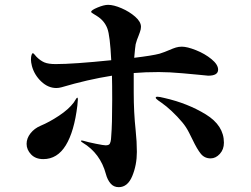

<svg xmlns="http://www.w3.org/2000/svg" viewBox="-20 -771 1040 794"><path d="M533 -389Q533 -306 541 -232Q546 -185 546 -143Q546 -89 527 -43Q508 3 471 3Q450 3 437 -12.5Q424 -28 418 -51Q395 -137 322 -181Q315 -185 315 -188Q315 -190 318 -190L324 -189Q344 -183 376.5 -176.5Q409 -170 417 -170Q431 -170 434.5 -177.5Q438 -185 439 -195Q440 -205 440 -209Q444 -255 444 -358Q444 -424 443 -458Q342 -442 234 -410Q223 -407 213 -407Q179 -407 150.5 -434Q122 -461 112 -498Q110 -505 109 -512.5Q108 -520 108 -524Q108 -537 110.5 -544Q113 -551 116 -551Q118 -551 122 -546.5Q126 -542 131 -536Q147 -520 163.5 -513Q180 -506 210 -506Q284 -506 440 -522Q435 -624 424 -653Q412 -685 382 -704Q375 -709 366 -714Q357 -719 357 -722Q357 -729 383.5 -740Q410 -751 427 -751Q450 -751 482.5 -737Q515 -723 539 -702Q563 -681 563 -660Q563 -650 558.5 -638Q554 -626 553 -623Q546 -607 541 -588Q539 -578 535 -532Q610 -541 640 -549Q662 -556 680 -564Q696 -571 707.5 -574.5Q719 -578 732 -578Q754 -578 790.5 -563.5Q827 -549 854.5 -526.5Q882 -504 882 -483Q882 -458 841 -458L800 -462Q791 -463 735 -468Q679 -473 637 -473Q580 -473 533 -469ZM906 -181Q906 -153 889 -134.5Q872 -116 851 -116Q826 -116 810.5 -135Q795 -154 776 -194Q774 -198 762 -222Q750 -246 734 -265Q714 -289 690.5 -311Q667 -333 648 -346Q645 -348 634.5 -355.5Q624 -363 624 -367Q624 -371 631 -371Q639 -371 659 -366Q756 -344 831 -298Q906 -252 906 -181ZM302 -359 300 -335Q287 -227 252 -170Q217 -113 159 -113Q127 -113 108.5 -132.5Q90 -152 90 -176Q90 -199 106 -219.5Q122 -240 148 -251Q184 -266 224 -292.5Q264 -319 285 -347Q290 -354 293.5 -360.5Q297 -367 300 -367Q302 -367 302 -359Z"/></svg>

Font: Shippori Mincho ExtraBold
Style: Regular
Weight: 800
Designer: FONTDASU
Foundry: FONTDASU / Google Inc. / but / Adobe
Version: Version 3.110; ttfautohint (v1.8.3)